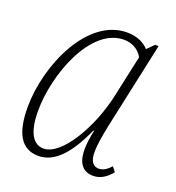

<svg xmlns="http://www.w3.org/2000/svg" viewBox="-107 -633 669 729"><g transform="rotate(20 227.5 -268.0)"><path d="M127 10C188 10 241 -40 291 -152H294C287 -120 284 -98 284 -73C284 -17 308 10 348 10C378 10 401 -6 422 -31L407 -50C390 -31 375 -23 359 -23C338 -23 323 -38 323 -77C323 -109 330 -146 339 -190L414 -538H400L373 -511C355 -531 325 -546 285 -546C124 -546 26 -318 26 -151C26 -48 56 10 127 10ZM136 -23C95 -23 68 -62 68 -151C68 -300 150 -516 283 -516C312 -516 341 -504 359 -473L323 -307C294 -169 209 -23 136 -23Z"/></g></svg>

Font: Noto Serif Condensed ExtraLight
Style: Italic
Weight: 200
Width: 3
Italic angle: -12°
Designer: Monotype Design Team
Foundry: Monotype Imaging Inc.
Version: Version 2.013